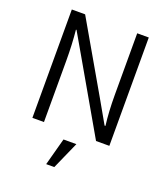

<svg xmlns="http://www.w3.org/2000/svg" viewBox="-171 -851 1065 1218"><g transform="rotate(20 361.5 -242.0)"><path d="M101.6 0Q101.6 -182.6 101.6 -731.4Q124 -731.4 191.4 -731.4Q258.8 -614.3 460.9 -264.6Q482.4 -226.6 548.8 -110.4Q549.8 -110.4 554.7 -110.4Q543 -201.2 543 -317.4Q543 -455.1 543 -731.4Q562.5 -731.4 621.1 -731.4Q621.1 -548.8 621.1 0Q598.6 0 531.2 0Q463.9 -117.2 260.7 -469.7Q239.3 -506.8 173.8 -620.1Q172.9 -620.1 169.9 -620.1Q179.7 -522.5 179.7 -414.1Q179.7 -276.4 179.7 0Q160.2 0 101.6 0ZM284.2 246.1Q296.9 200.2 334 61.5Q355.5 61.5 420.9 61.5Q400.4 107.4 338.9 246.1Q325.2 246.1 284.2 246.1Z"/></g></svg>

Font: Gothic A1
Style: Regular
Weight: 400
Designer: HanYang I&C Co.,Ltd.
Version: Version 2.50